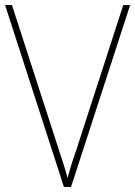

<svg xmlns="http://www.w3.org/2000/svg" viewBox="-20 -734 531 754"><path d="M491 -714 259 0H231L0 -714H27L213 -140Q222 -112 230.5 -86Q239 -60 245 -35Q252 -60 259.5 -84.5Q267 -109 278 -140L464 -714Z"/></svg>

Font: Noto Sans Tamil SemiCondensed Thin
Style: Regular
Weight: 100
Width: 4
Designer: Jelle Bosma - Monotype Design Team
Foundry: Monotype Imaging Inc.
Version: Version 2.004; ttfautohint (v1.8.4.7-5d5b)